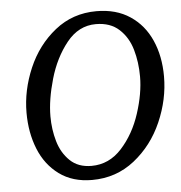

<svg xmlns="http://www.w3.org/2000/svg" viewBox="-49 -682 703 746"><g transform="rotate(-5 302.5 -309.0)"><path d="M280.8 16.6Q375 16.6 446.3 -39.8Q517.6 -96.2 555.7 -183.3Q593.8 -270.5 593.8 -359.9Q593.8 -439 566.2 -501.2Q538.6 -563.5 484.6 -599.4Q430.7 -635.3 354 -635.3Q261.2 -635.3 191.9 -579.8Q122.6 -524.4 85.9 -438.7Q49.3 -353 49.3 -265.6Q49.3 -188 75 -124Q100.6 -60.1 152.8 -21.7Q205.1 16.6 280.8 16.6ZM347.2 -585.4Q403.8 -585.4 438.2 -553.7Q472.7 -522 486.8 -472.9Q501 -423.8 501 -367.7Q501 -301.8 475.8 -224.4Q450.7 -147 401.4 -92.5Q352.1 -38.1 283.2 -38.1Q231.4 -38.1 199.5 -68.8Q167.5 -99.6 154.1 -146Q140.6 -192.4 140.6 -243.7Q140.6 -308.1 163.8 -388.7Q187 -469.2 233.6 -527.3Q280.3 -585.4 347.2 -585.4Z"/></g></svg>

Font: Radley
Style: Italic
Weight: 400
Italic angle: -12°
Designer: Vernon Adams
Foundry: Vernon Adams
Version: Version 1.003; ttfautohint (v1.6)